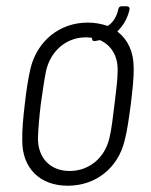

<svg xmlns="http://www.w3.org/2000/svg" viewBox="-20 -584 482 612"><path d="M406 -369C406 -418 388 -457 356 -482C354 -483 354 -485 357 -487C374 -504 387 -527 393 -554C394 -560 390 -564 385 -564H368C362 -564 358 -561 357 -554C352 -531 341 -514 326 -503C325 -502 322 -501 321 -502C303 -508 282 -512 260 -512C170 -512 100 -454 78 -369C70 -336 64 -296 59 -252C54 -209 50 -169 51 -135C51 -49 106 8 196 8C286 8 356 -49 377 -135C386 -169 391 -208 397 -252C402 -295 407 -335 406 -369ZM329 -145C315 -82 265 -39 202 -39C139 -39 100 -82 101 -145C102 -174 105 -210 110 -252C116 -293 121 -330 127 -359C142 -422 191 -465 254 -465C260 -465 265 -464 271 -464C273 -463 274 -461 274 -459V-458C273 -455 277 -453 283 -453L297 -456C298 -456 300 -456 301 -455C336 -438 356 -404 355 -359C355 -330 350 -294 345 -252C340 -212 336 -174 329 -145Z"/></svg>

Font: Barlow Semi Condensed Light
Style: Italic
Weight: 300
Width: 4
Italic angle: -7°
Designer: Jeremy Tribby
Foundry: Tribby Type
Version: Version 1.422;hotconv 1.0.109;makeotfexe 2.5.65596